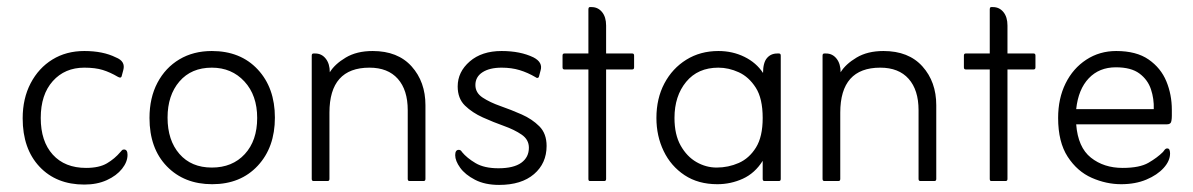

<svg xmlns="http://www.w3.org/2000/svg" viewBox="-20 -511 3369 542"><path d="M218 10Q139 10 91.5 -40.5Q44 -91 44 -177Q44 -233 66.5 -276Q89 -319 128 -343Q167 -367 218 -367Q271 -367 307 -349Q335 -338 328 -313L324 -298Q323 -292 319 -292Q317 -292 313 -294Q291 -307 270 -313.5Q249 -320 218 -320Q163 -320 129 -282Q95 -244 95 -178Q95 -112 129 -74.5Q163 -37 223 -37Q260 -37 282 -50Q304 -63 320 -82Q322 -84 324 -86.5Q326 -89 330 -89Q340 -89 340 -74Q340 -54 324.5 -34.5Q309 -15 281.5 -2.5Q254 10 218 10Z M579 9Q500 9 451 -41.5Q402 -92 402 -178Q402 -235 424.5 -277.5Q447 -320 486.5 -343.5Q526 -367 578 -367Q659 -367 707.5 -315Q756 -263 756 -179Q756 -95 707.5 -43Q659 9 579 9ZM578 -38Q636 -38 671 -76Q706 -114 706 -178Q706 -242 670 -281Q634 -320 578 -320Q520 -320 486.5 -281Q453 -242 453 -179Q453 -115 486.5 -76.5Q520 -38 578 -38Z M911 -307Q925 -330 956 -348.5Q987 -367 1032 -367Q1103 -367 1142 -323.5Q1181 -280 1181 -214V-6Q1181 0 1176 0H1136Q1131 0 1131 -6V-200Q1131 -257 1103 -288.5Q1075 -320 1023 -320Q910 -320 910 -193V-6Q910 0 905 0H865Q860 0 860 -6V-354Q860 -360 865 -360H870Q888 -360 899.5 -345.5Q911 -331 911 -307Z M1284 -82Q1298 -65 1322.5 -50.5Q1347 -36 1387 -36Q1430 -36 1451.5 -51.5Q1473 -67 1473 -94Q1473 -117 1452.5 -131Q1432 -145 1402.5 -155.5Q1373 -166 1343 -179.5Q1313 -193 1292.5 -213Q1272 -233 1272 -267Q1272 -308 1306 -337.5Q1340 -367 1396 -367Q1449 -367 1486 -349Q1513 -335 1506 -312L1502 -297Q1501 -291 1497 -291Q1494 -291 1492 -293Q1470 -306 1447 -313Q1424 -320 1396 -320Q1362 -320 1342 -307Q1322 -294 1322 -271Q1322 -249 1342.5 -235.5Q1363 -222 1393 -211.5Q1423 -201 1452.5 -188Q1482 -175 1502.5 -154.5Q1523 -134 1523 -99Q1523 -50 1487.5 -19.5Q1452 11 1389 11Q1349 11 1321 -3.5Q1293 -18 1279 -37.5Q1265 -57 1265 -73Q1265 -88 1275 -88Q1281 -88 1284 -82Z M1641 -315H1573Q1568 -315 1568 -321V-354Q1568 -360 1573 -360H1641V-484Q1641 -491 1645 -491H1650Q1668 -491 1679.5 -477Q1691 -463 1691 -439V-360H1765Q1770 -360 1770 -354V-321Q1770 -315 1765 -315H1691V-6Q1691 0 1686 0H1645Q1641 0 1641 -6Z M2133 -57Q2111 -22 2077 -6.5Q2043 9 2005 9Q1951 9 1912.5 -16.5Q1874 -42 1853.5 -84.5Q1833 -127 1833 -178Q1833 -233 1855.5 -275.5Q1878 -318 1917.5 -342.5Q1957 -367 2008 -367Q2048 -367 2081.5 -350.5Q2115 -334 2134 -305Q2134 -334 2145 -347Q2156 -360 2174 -360H2179Q2184 -360 2184 -354V-6Q2184 0 2179 0H2138Q2133 0 2133 -6ZM2003 -38Q2036 -38 2065.5 -51Q2095 -64 2114 -94.5Q2133 -125 2133 -178Q2133 -233 2113.5 -263.5Q2094 -294 2065.5 -307Q2037 -320 2008 -320Q1950 -320 1917 -280Q1884 -240 1884 -178Q1884 -131 1901.5 -100Q1919 -69 1946 -53.5Q1973 -38 2003 -38Z M2353 -307Q2367 -330 2398 -348.5Q2429 -367 2474 -367Q2545 -367 2584 -323.5Q2623 -280 2623 -214V-6Q2623 0 2618 0H2578Q2573 0 2573 -6V-200Q2573 -257 2545 -288.5Q2517 -320 2465 -320Q2352 -320 2352 -193V-6Q2352 0 2347 0H2307Q2302 0 2302 -6V-354Q2302 -360 2307 -360H2312Q2330 -360 2341.5 -345.5Q2353 -331 2353 -307Z M2774 -315H2706Q2701 -315 2701 -321V-354Q2701 -360 2706 -360H2774V-484Q2774 -491 2778 -491H2783Q2801 -491 2812.5 -477Q2824 -463 2824 -439V-360H2898Q2903 -360 2903 -354V-321Q2903 -315 2898 -315H2824V-6Q2824 0 2819 0H2778Q2774 0 2774 -6Z M3018 -160Q3023 -95 3059.5 -66Q3096 -37 3149 -37Q3197 -37 3222 -51.5Q3247 -66 3263 -82Q3265 -85 3268 -88.5Q3271 -92 3275 -92Q3280 -92 3281.5 -87.5Q3283 -83 3283 -78Q3283 -57 3265 -37Q3247 -17 3216 -4Q3185 9 3145 9Q3103 9 3062 -9Q3021 -27 2994 -68.5Q2967 -110 2967 -178Q2967 -233 2988 -275.5Q3009 -318 3046.5 -342.5Q3084 -367 3131 -367Q3188 -367 3222.5 -343Q3257 -319 3272.5 -281.5Q3288 -244 3288 -201Q3288 -192 3288 -184.5Q3288 -177 3287 -171Q3286 -160 3274 -160ZM3018 -203H3237Q3238 -232 3229 -259Q3220 -286 3196.5 -303.5Q3173 -321 3130 -321Q3083 -321 3053.5 -290Q3024 -259 3018 -203Z"/></svg>

Font: Zain Light
Style: Regular
Weight: 300
Designer: Zain,Boutros
Foundry: Mobile Telecommunications Company (Zain), 2024
Version: Version 1.51; ttfautohint (v1.8.4)